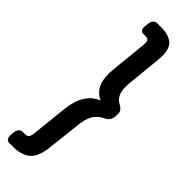

<svg xmlns="http://www.w3.org/2000/svg" viewBox="-313 -774 919 919"><g transform="rotate(45 146.5 -315.0)"><path d="M134 -768Q190 -768 216 -741.5Q242 -715 234 -643L218 -484Q212 -435 221 -407Q230 -379 259 -364Q271 -357 277.5 -348Q284 -339 282 -321L281 -309Q279 -291 271 -282Q263 -273 248 -266Q217 -251 202 -223Q187 -195 183 -146L165 13Q158 84 126.5 111Q95 138 39 138H13Q-13 138 -10 102L-9 91Q-5 55 20 55H35Q51 55 57 46Q63 37 65 13L84 -165Q90 -223 114 -261.5Q138 -300 178 -315Q103 -347 116 -465L134 -643Q137 -667 132.5 -676Q128 -685 113 -685H98Q72 -685 77 -721L78 -732Q82 -768 108 -768Z"/></g></svg>

Font: Asap Semi Expanded Semi Expanded SemiBold
Style: Italic
Weight: 600
Width: 6
Italic angle: -6°
Designer: Pablo Cosgaya
Foundry: Omnibus-Type
Version: Version 3.001; ttfautohint (v1.8.4.7-5d5b)